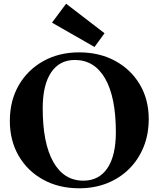

<svg xmlns="http://www.w3.org/2000/svg" viewBox="-20 -998 858 1034"><path d="M406 16Q297 16 212.5 -30.5Q128 -77 80.5 -159Q33 -241 33 -347Q33 -455 80.5 -538Q128 -621 212.5 -668.5Q297 -716 406 -716Q516 -716 600.5 -670Q685 -624 733 -543Q781 -462 781 -357Q781 -275 753.5 -207Q726 -139 676 -89Q626 -39 557.5 -11.5Q489 16 406 16ZM429 -25Q513 -25 558.5 -92.5Q604 -160 604 -286Q604 -474 546.5 -574.5Q489 -675 383 -675Q300 -675 255 -607.5Q210 -540 210 -415Q210 -227 267 -126Q324 -25 429 -25ZM489 -745 260 -876 336 -978 543 -819Z"/></svg>

Font: Wittgenstein Extrabold
Style: Regular
Weight: 800
Designer: Jörg Drees
Foundry: Jörg Drees
Version: Version 1.303; ttfautohint (v1.8.4.7-5d5b)